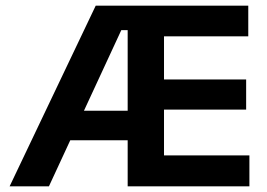

<svg xmlns="http://www.w3.org/2000/svg" viewBox="-20 -659 945 679"><path d="M14 0 318.5 -639H455L454.5 -552.5H409L153 0ZM172.5 -163V-267.5H461.5V-163ZM469.5 0V-109.5H862V0ZM431.5 0V-639H560V0ZM506.5 -271.5V-378H850.5V-271.5ZM469.5 -530.5V-639H858V-530.5Z"/></svg>

Font: Anek Tamil SemiBold
Style: Regular
Weight: 600
Version: Version 1.003